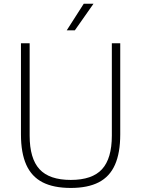

<svg xmlns="http://www.w3.org/2000/svg" viewBox="-20 -964 732 994"><path d="M346.5 9Q257.5 9 200.5 -20.2Q143.5 -49.5 116 -111Q88.5 -172.5 88.5 -268V-740H133.5V-262Q133.5 -143.5 184.5 -88Q235.5 -32.5 346.5 -32.5Q457.5 -32.5 508.2 -88Q559 -143.5 559 -262V-740H602.5V-268Q602.5 -172.5 575.2 -111Q548 -49.5 491.2 -20.2Q434.5 9 346.5 9ZM325.5 -807 413.5 -944.5H464L367.5 -807Z"/></svg>

Font: Encode Sans Condensed Thin ExtraLight
Style: Regular
Weight: 250
Version: Version 3.002